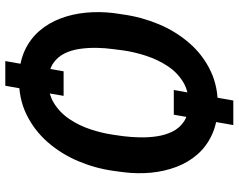

<svg xmlns="http://www.w3.org/2000/svg" viewBox="-106 -705 878 706"><g transform="rotate(-90 333.0 -352.0)"><path d="M461.4 -771.5 423.8 -557.1H333.5L370.6 -771.5ZM355 -151.9 316.4 66.9H226.1L264.2 -151.9ZM638.2 -375 632.8 -338.4Q623.5 -271 597.2 -207.8Q570.8 -144.5 527.8 -95Q484.9 -45.4 425.5 -16.8Q366.2 11.7 291.5 9.8Q233.9 8.3 190.9 -11.5Q147.9 -31.2 118.4 -64.9Q88.9 -98.6 72.3 -142.6Q55.7 -186.5 51 -236.1Q46.4 -285.6 52.7 -335.9L57.6 -373Q66.9 -440.4 93.5 -503.4Q120.1 -566.4 163.6 -616Q207 -665.5 266.1 -694.1Q325.2 -722.7 399.9 -721.2Q457.5 -719.7 500.2 -700Q543 -680.2 572.3 -646.2Q601.6 -612.3 618.2 -568.4Q634.8 -524.4 639.4 -474.9Q644 -425.3 638.2 -375ZM500.5 -336.9 505.4 -375Q509.3 -402.8 510 -434.6Q510.7 -466.3 506.3 -497.3Q502 -528.3 489.3 -554Q476.6 -579.6 453.1 -595.5Q429.7 -611.3 392.6 -612.8Q343.3 -614.7 307.9 -593.3Q272.5 -571.8 248.3 -535.9Q224.1 -500 210.2 -457.5Q196.3 -415 190.4 -374L185.1 -336.4Q181.6 -308.6 180.9 -276.9Q180.2 -245.1 184.8 -213.9Q189.5 -182.6 202.1 -157Q214.8 -131.3 238.3 -115.2Q261.7 -99.1 298.8 -97.7Q348.1 -95.7 383.8 -117.2Q419.4 -138.7 443.1 -174.8Q466.8 -210.9 480.7 -253.4Q494.6 -295.9 500.5 -336.9Z"/></g></svg>

Font: Roboto SemiBold
Style: Italic
Weight: 600
Designer: Christian Robertson
Foundry: Google
Version: Version 3.009; 2024